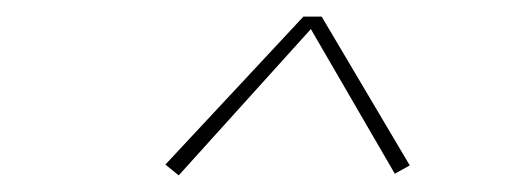

<svg xmlns="http://www.w3.org/2000/svg" viewBox="-20 -700 640 231"><path d="M195 -489 179 -502 345 -680H367L473 -501L455 -491L354 -665Z"/></svg>

Font: Iosevka Slab ThExObl
Style: Regular
Weight: 100
Width: 7
Italic angle: -9°
Monospace: yes
Designer: Belleve Invis
Foundry: Belleve Invis
Version: Version 11.1.1; ttfautohint (v1.8.3)